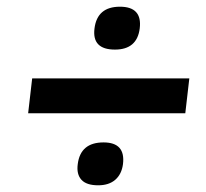

<svg xmlns="http://www.w3.org/2000/svg" viewBox="-20 -592 614 573"><path d="M262 -507Q270 -572 338 -572Q405 -572 397 -507Q389 -444 323 -444Q254 -444 262 -507ZM64 -254 76 -358H545L533 -254ZM212 -102Q220 -167 289 -167Q355 -167 347 -102Q343 -72 324 -55.5Q305 -39 273 -39Q238 -39 223 -55.5Q208 -72 212 -102Z"/></svg>

Font: Haskoy SemiBold
Style: Italic
Weight: 600
Designer: Ertekin Erdin
Foundry: Ertekin Erdin
Version: Version 2.000; ttfautohint (v1.8.4.7-5d5b)